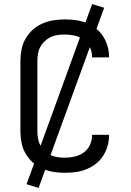

<svg xmlns="http://www.w3.org/2000/svg" viewBox="-20 -838 640 940"><path d="M297 8Q269 8 241 3.5Q213 -1 187 -12.5Q161 -24 140 -43Q119 -62 105 -86.5Q91 -111 85.5 -139Q80 -167 80 -195V-540Q80 -568 85.5 -596Q91 -624 105 -648.5Q119 -673 140 -692Q161 -711 187 -722.5Q213 -734 241 -738.5Q269 -743 297 -743Q324 -743 350.5 -739.5Q377 -736 402 -726Q427 -716 448.5 -699.5Q470 -683 484.5 -660.5Q499 -638 506.5 -612Q514 -586 514 -560Q514 -559 514 -558Q514 -557 514 -557H431Q431 -557 431 -557.5Q431 -558 431 -558Q431 -583 420.5 -606Q410 -629 390 -643.5Q370 -658 346 -663.5Q322 -669 297 -669Q280 -669 262 -666.5Q244 -664 228 -656.5Q212 -649 199 -636.5Q186 -624 177.5 -608.5Q169 -593 166 -575.5Q163 -558 163 -540V-195Q163 -177 166 -159.5Q169 -142 177.5 -126.5Q186 -111 199 -98.5Q212 -86 228 -78.5Q244 -71 262 -68.5Q280 -66 297 -66Q322 -66 346 -71.5Q370 -77 390 -91.5Q410 -106 420.5 -129Q431 -152 431 -177Q431 -177 431 -177.5Q431 -178 431 -178H514Q514 -178 514 -177Q514 -176 514 -175Q514 -149 506.5 -123Q499 -97 484.5 -74.5Q470 -52 448.5 -35.5Q427 -19 402 -9Q377 1 350.5 4.5Q324 8 297 8ZM169 82 110 64 431 -818 490 -800Z"/></svg>

Font: Bmono
Style: Regular
Weight: 400
Monospace: yes
Designer: Belleve Invis
Foundry: Belleve Invis
Version: Version 11.2.2; ttfautohint (v1.8.2)